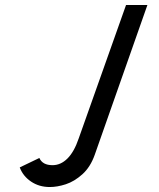

<svg xmlns="http://www.w3.org/2000/svg" viewBox="-20 -729 640 773"><path d="M191.5 -64Q224.5 -64 251.5 -90.8Q278.5 -117.5 297 -172L487.5 -709H573.5L361.5 -106Q344 -56.5 311.8 -27.5Q279.5 1.5 245 12.8Q210.5 24 180.5 24Q137.5 24 105 2Q72.5 -20 59.5 -55L138.5 -93Q151 -64 191.5 -64Z"/></svg>

Font: JuliaMono
Style: Italic
Weight: 400
Italic angle: -9°
Monospace: yes
Designer: cormullion
Foundry: corm
Version: Version 0.057; ttfautohint (v1.8.4)